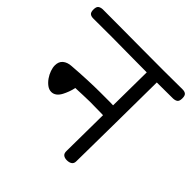

<svg xmlns="http://www.w3.org/2000/svg" viewBox="-239 -941 1133 1133"><g transform="rotate(45 327.0 -375.0)"><path d="M124 -205Q105 -205 87.5 -218Q70 -231 56.5 -250.5Q43 -270 35.5 -291.5Q28 -313 28 -331Q28 -363 48 -379.5Q68 -396 100 -398Q164 -403 224.5 -405.5Q285 -408 327 -408Q341 -408 364 -408Q387 -408 411 -408Q435 -408 450 -407Q466 -407 477.5 -395Q489 -383 489 -365Q489 -347 476.5 -335.5Q464 -324 449 -324Q434 -325 410.5 -325Q387 -325 364 -325.5Q341 -326 327 -326Q305 -326 272 -324.5Q239 -323 208 -322Q204 -302 196.5 -282Q189 -262 181 -247Q170 -226 155.5 -215.5Q141 -205 124 -205ZM474 15Q455 15 444 6Q433 -3 434 -24Q436 -196 437.5 -364.5Q439 -533 441 -698Q441 -717 453.5 -730Q466 -743 483 -743Q502 -743 514 -728.5Q526 -714 525 -697Q524 -533 522 -363.5Q520 -194 518 -20Q518 -2 506 6.5Q494 15 474 15ZM660 -686Q585 -685 499.5 -685Q414 -685 325.5 -686Q237 -687 152 -687.5Q67 -688 -7 -687Q-25 -687 -34.5 -695Q-44 -703 -44 -725Q-44 -748 -34 -756Q-24 -764 -6 -765Q68 -765 153.5 -764.5Q239 -764 328 -763.5Q417 -763 502 -763Q587 -763 661 -764Q679 -764 688.5 -756Q698 -748 698 -726Q698 -703 688.5 -695Q679 -687 660 -686Z"/></g></svg>

Font: Playpen Sans Deva
Style: Regular
Weight: 400
Designer: Pooja Saxena, Gunjan Panchal, Laura Meseguer, Veronika Burian, José Scaglione
Foundry: TypeTogether
Version: Version 2.000